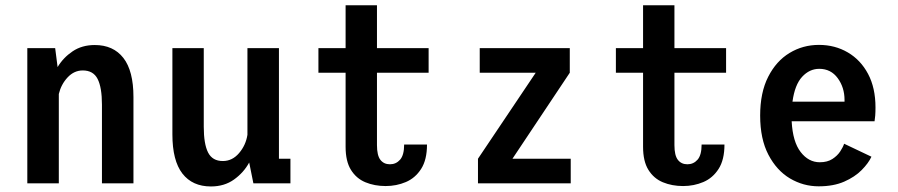

<svg xmlns="http://www.w3.org/2000/svg" viewBox="-20 -678 3320 710"><path d="M81 0V-500H184L193 -430Q214 -465 248.5 -488.2Q283 -511.5 330.5 -511.5Q399 -511.5 436.2 -463.8Q473.5 -416 473.5 -319V0H357V-291Q357 -354.5 341 -386Q325 -417.5 286 -417.5Q254 -417.5 230 -391.8Q206 -366 197.5 -330.5V0Z M760 11.5Q691.5 11.5 654.5 -36.2Q617.5 -84 617.5 -181V-500H733.5V-209Q733.5 -145.5 749.5 -114Q765.5 -82.5 804 -82.5Q839 -82.5 864 -111.8Q889 -141 895 -179.5V-500H1011.5V-91H1054V0H917L901.5 -77Q881 -39.5 845.2 -14Q809.5 11.5 760 11.5Z M1258 -135V-409H1157.5V-500H1258V-658.5H1374V-500H1565V-409H1374V-141.5Q1374 -103 1386.8 -86.8Q1399.5 -70.5 1422 -70.5Q1444.5 -70.5 1459.5 -87.5Q1474.5 -104.5 1474.5 -143.5H1559Q1559 -87 1537.2 -53.2Q1515.5 -19.5 1480.8 -4.8Q1446 10 1406 10Q1365 10 1331.2 -4Q1297.5 -18 1277.8 -49.8Q1258 -81.5 1258 -135Z M1747.5 0V-91L1961 -409H1754V-500H2087V-409L1875 -91H2090.5V0Z M2358 -135V-409H2257.5V-500H2358V-658.5H2474V-500H2665V-409H2474V-141.5Q2474 -103 2486.8 -86.8Q2499.5 -70.5 2522 -70.5Q2544.5 -70.5 2559.5 -87.5Q2574.5 -104.5 2574.5 -143.5H2659Q2659 -87 2637.2 -53.2Q2615.5 -19.5 2580.8 -4.8Q2546 10 2506 10Q2465 10 2431.2 -4Q2397.5 -18 2377.8 -49.8Q2358 -81.5 2358 -135Z M3007.5 11Q2950.5 11 2901.2 -18.2Q2852 -47.5 2821.5 -105.8Q2791 -164 2791 -250.5Q2791 -336 2820.8 -394.2Q2850.5 -452.5 2899.8 -482.2Q2949 -512 3008.5 -512Q3067.5 -512 3115 -484.2Q3162.5 -456.5 3190 -404.8Q3217.5 -353 3217.5 -280.5Q3217.5 -263.5 3216.5 -250.5Q3215.5 -237.5 3214 -229.5H2907.5Q2911.5 -153.5 2940.8 -115.8Q2970 -78 3011.5 -78Q3039.5 -78 3058 -90Q3076.5 -102 3087 -118Q3097.5 -134 3101.5 -146.5L3202.5 -98.5Q3191.5 -74.5 3166.2 -49Q3141 -23.5 3101.5 -6.2Q3062 11 3007.5 11ZM3009.5 -423.5Q2973.5 -423.5 2946.2 -394Q2919 -364.5 2910.5 -302H3103V-308.5Q3103 -354.5 3077.8 -389Q3052.5 -423.5 3009.5 -423.5Z"/></svg>

Font: Trispace SemiCondensed Medium
Style: Regular
Weight: 500
Width: 4
Designer: Tyler Finck
Foundry: Etcetera Type Company
Version: Version 1.210; ttfautohint (v1.8.3)